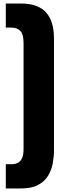

<svg xmlns="http://www.w3.org/2000/svg" viewBox="-20 -862 382 1092"><path d="M13 210V72H46Q67 72 82.5 63.5Q98 55 106 36Q114 17 114 -15V-618Q114 -667 95.5 -686Q77 -705 46 -705H13V-842H98Q149 -842 185.5 -828.5Q222 -815 244 -789Q266 -763 276.5 -726.5Q287 -690 287 -644V-6Q287 29 280 67Q273 105 253.5 137.5Q234 170 196.5 190Q159 210 98 210Z"/></svg>

Font: Exo Thin ExtraBold
Style: Regular
Weight: 800
Version: Version 2.000